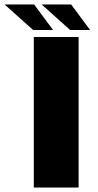

<svg xmlns="http://www.w3.org/2000/svg" viewBox="-90 -841 441 861"><path d="M61.5 0H262.5V-675H61.5ZM224.5 -706.5H314L229 -821H96.5ZM58.5 -706.5H148L63 -821H-69.5Z"/></svg>

Font: Anybody Thin ExtraBold
Style: Regular
Weight: 800
Version: Version 1.113;gftools[0.9.25]